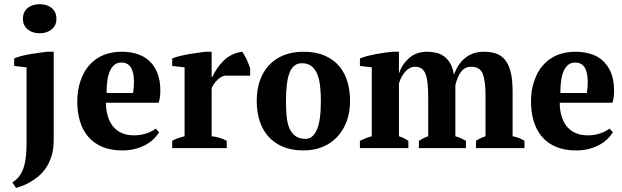

<svg xmlns="http://www.w3.org/2000/svg" viewBox="-20 -719 3019 932"><path d="M108.9 -392.1 48.8 -398.9V-435.1Q62 -441.4 82.5 -446.8Q103 -452.1 125.7 -456.1Q148.4 -460 170.7 -462.9Q192.9 -465.8 209.5 -467.8H240.7V-39.1Q240.7 3.9 230.5 37.1Q220.2 70.3 203.6 95.2Q187 120.1 165.5 137.7Q144 155.3 123.3 166.7Q102.5 178.2 85 184.3Q67.4 190.4 58.1 193.4L40 166.5Q46.9 162.1 55.2 155.5Q63.5 148.9 71.5 138.9Q79.6 128.9 86.7 114.7Q93.8 100.6 98.6 81.5Q103.5 61.5 106.2 36.1Q108.9 10.7 108.9 -21.5ZM91.3 -627.9Q91.3 -661.1 114 -679.9Q136.7 -698.7 172.4 -698.7Q208.5 -698.7 231.2 -679.9Q253.9 -661.1 253.9 -627.9Q253.9 -595.7 231.2 -576.7Q208.5 -557.6 172.4 -557.6Q136.7 -557.6 114 -576.7Q91.3 -595.7 91.3 -627.9Z M752.4 -76.7Q742.7 -61 727.1 -45.4Q711.4 -29.8 689.5 -17.3Q667.5 -4.9 638.4 3.2Q609.4 11.2 573.2 11.2Q518.1 11.2 477.3 -5.9Q436.5 -22.9 409.2 -54.2Q381.8 -85.4 368.4 -129.6Q355 -173.8 355 -228Q355 -279.3 370.4 -325.4Q385.7 -371.6 413.6 -402.8Q471.2 -467.8 571.8 -467.8Q618.2 -467.8 655.5 -453.6Q692.9 -439.5 717.8 -409.2Q737.3 -385.7 747.8 -353.3Q758.3 -320.8 758.3 -278.3Q758.3 -248 750.5 -220.2H494.6Q494.1 -202.6 496.6 -186Q499 -169.4 503.4 -154.8Q507.8 -140.1 513.9 -128.2Q520 -116.2 526.9 -107.4Q563.5 -62 630.9 -62Q660.2 -62 687.3 -70.3Q714.4 -78.6 736.3 -94.7ZM568.8 -415.5Q550.3 -415.5 536.6 -405.3Q522.9 -395 514.2 -375.7Q505.4 -356.4 501.2 -329.1Q497.1 -301.8 497.6 -267.6H626Q630.9 -298.3 630.4 -325.2Q629.9 -344.7 626.7 -361.3Q623.5 -377.9 616.5 -389.9Q609.4 -401.9 597.7 -408.7Q585.9 -415.5 568.8 -415.5Z M1069.3 -351.6Q1050.3 -346.2 1033.7 -329.6Q1017.1 -313 1007.3 -291V-57.6Q1025.9 -55.7 1044.2 -50.5Q1062.5 -45.4 1080.6 -35.6V0H815.9V-35.6Q832.5 -44.9 847.2 -49.3Q861.8 -53.7 876 -57.6V-392.1L815.9 -398.9V-435.1Q830.6 -441.4 852.1 -446.8Q873.5 -452.1 896.5 -456.1Q919.4 -460 940.9 -462.9Q962.4 -465.8 976.6 -467.8H1007.3V-346.2H1011.2Q1019.5 -365.2 1033.4 -386Q1047.4 -406.7 1066.4 -425.3Q1085 -443.4 1108.6 -454.3Q1132.3 -465.3 1156.2 -467.8Q1160.6 -461.9 1165.5 -452.6Q1170.4 -443.4 1175.3 -435.1Q1180.7 -423.8 1185.5 -411.1Q1190.4 -398.4 1194.3 -387.2V-351.6Z M1226.1 -228.5Q1226.1 -282.7 1241.2 -326.7Q1256.3 -370.6 1285.4 -402.1Q1314.5 -433.6 1356.7 -450.7Q1398.9 -467.8 1452.6 -467.8Q1514.6 -467.8 1557.6 -448.5Q1600.6 -429.2 1627.7 -396.5Q1654.8 -363.8 1667 -320.3Q1679.2 -276.9 1679.2 -228.5Q1679.2 -176.3 1663.6 -132.3Q1647.9 -88.4 1618.7 -56.4Q1589.4 -24.4 1547.4 -6.6Q1505.4 11.2 1452.6 11.2Q1394.5 11.2 1351.8 -7.3Q1309.1 -25.9 1281.2 -58.1Q1253.4 -90.3 1239.7 -134Q1226.1 -177.7 1226.1 -228.5ZM1368.2 -228.5Q1368.2 -190.4 1371.1 -157Q1374 -123.5 1384 -98.6Q1394 -73.7 1413.1 -59.3Q1432.1 -44.9 1463.9 -44.9Q1498 -44.9 1517.8 -88.9Q1537.6 -132.8 1537.6 -228.5Q1537.6 -266.6 1533.9 -300Q1530.3 -333.5 1520.3 -358.4Q1510.3 -383.3 1492.2 -397.7Q1474.1 -412.1 1445.3 -412.1Q1404.3 -412.1 1386.2 -367.9Q1368.2 -323.7 1368.2 -228.5Z M2241.7 0H2013.2V-35.6Q2022.5 -41 2033.7 -47.1Q2044.9 -53.2 2058.6 -57.6V-239.7Q2058.6 -281.2 2055.9 -310.5Q2053.2 -339.8 2046.1 -358.6Q2039.1 -377.4 2026.4 -386.2Q2013.7 -395 1994.1 -395Q1981.9 -395 1970.2 -389.2Q1958.5 -383.3 1948.2 -372.3Q1938 -361.3 1929.7 -346.2Q1921.4 -331.1 1916.5 -313V-57.6Q1928.2 -54.2 1939.7 -48.6Q1951.2 -43 1962.4 -35.6V0H1727.1V-35.6Q1740.2 -42 1754.2 -47.6Q1768.1 -53.2 1784.7 -57.6V-392.1L1727.1 -398.9V-435.1Q1744.6 -442.4 1765.6 -447.8Q1786.6 -453.1 1807.9 -457Q1829.1 -460.9 1849.4 -463.6Q1869.6 -466.3 1885.7 -467.8H1916.5V-364.7H1917.5Q1932.1 -407.7 1966.3 -437.5Q2001 -467.8 2053.2 -467.8Q2075.2 -467.8 2096.2 -463.1Q2117.2 -458.5 2134.8 -446Q2152.3 -433.6 2165.3 -411.9Q2178.2 -390.1 2183.6 -355.5Q2191.9 -380.4 2205.3 -401.1Q2218.8 -421.9 2236.8 -436.8Q2254.9 -451.7 2277.8 -459.7Q2300.8 -467.8 2328.1 -467.8Q2361.8 -467.8 2387.9 -459Q2414.1 -450.2 2431.9 -428.2Q2449.7 -406.2 2459 -368.9Q2468.3 -331.5 2468.3 -273.9V-57.6Q2498.5 -52.7 2525.9 -35.6V0H2290.5V-35.6Q2311.5 -49.3 2336.9 -57.6V-255.9Q2336.9 -327.1 2323.2 -360.8Q2310.1 -395 2266.1 -395Q2236.3 -395 2217.8 -370.1Q2199.2 -345.2 2190.4 -304.2V-57.6Q2205.6 -53.2 2218 -47.6Q2230.5 -42 2241.7 -35.6Z M2955.1 -76.7Q2945.3 -61 2929.7 -45.4Q2914.1 -29.8 2892.1 -17.3Q2870.1 -4.9 2841.1 3.2Q2812 11.2 2775.9 11.2Q2720.7 11.2 2679.9 -5.9Q2639.2 -22.9 2611.8 -54.2Q2584.5 -85.4 2571 -129.6Q2557.6 -173.8 2557.6 -228Q2557.6 -279.3 2573 -325.4Q2588.4 -371.6 2616.2 -402.8Q2673.8 -467.8 2774.4 -467.8Q2820.8 -467.8 2858.2 -453.6Q2895.5 -439.5 2920.4 -409.2Q2939.9 -385.7 2950.4 -353.3Q2960.9 -320.8 2960.9 -278.3Q2960.9 -248 2953.1 -220.2H2697.3Q2696.8 -202.6 2699.2 -186Q2701.7 -169.4 2706.1 -154.8Q2710.4 -140.1 2716.6 -128.2Q2722.7 -116.2 2729.5 -107.4Q2766.1 -62 2833.5 -62Q2862.8 -62 2889.9 -70.3Q2917 -78.6 2939 -94.7ZM2771.5 -415.5Q2752.9 -415.5 2739.3 -405.3Q2725.6 -395 2716.8 -375.7Q2708 -356.4 2703.9 -329.1Q2699.7 -301.8 2700.2 -267.6H2828.6Q2833.5 -298.3 2833 -325.2Q2832.5 -344.7 2829.3 -361.3Q2826.2 -377.9 2819.1 -389.9Q2812 -401.9 2800.3 -408.7Q2788.6 -415.5 2771.5 -415.5Z"/></svg>

Font: PT Astra Serif
Style: Bold
Weight: 700
Designer: A.Korolkova, I. Chaeva
Foundry: ParaType Ltd
Version: Version 1.002